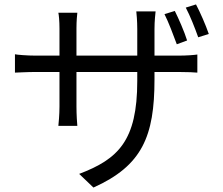

<svg xmlns="http://www.w3.org/2000/svg" viewBox="-20 -778 996 859"><path d="M46.9 -535.2V-453.1C56.8 -453.1 100.1 -456 142 -456H246.1V-301.1C246.1 -265.3 242.2 -223.7 241.1 -214.8H326C324.9 -223.7 322.1 -266 322.1 -301.1V-456H594.1V-415.8C594.1 -147.7 508.2 -66.1 334.2 0L398.1 61.1C616.1 -36.9 671.2 -168 671.2 -422.9V-456H775.9C817.8 -456 853 -454.2 862.9 -453.1V-534.1C849.8 -532 817.8 -529.1 774.9 -529.1H671.2V-648.1C671.2 -685 675.1 -717 676.1 -726.9H589.8C590.9 -717 594.1 -685 594.1 -648.1V-529.1H322.1V-652C322.1 -683.9 324.9 -712 326 -720.9H241.1C243.3 -712 246.1 -682.9 246.1 -650.9V-529.1H142C101.9 -529.1 55 -533 46.9 -535.2ZM771 -579.9 817.1 -596.9C805 -636 779.1 -695 762.1 -729L715.9 -714.8C734 -679 756 -620.7 771 -579.9ZM866.8 -611.2 914.1 -626.1C900.9 -665.1 875 -724.1 856.9 -758.2L811.1 -744C830.3 -708.1 851.9 -653.1 866.8 -611.2Z"/></svg>

Font: Karasuma Gothic
Style: Regular
Weight: 400
Designer: Rasmus Andersson, Ryoko Nishizuka
Foundry: Genbu
Version: Version 1.00